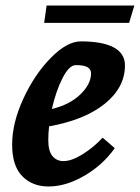

<svg xmlns="http://www.w3.org/2000/svg" viewBox="-20 -662 507 696"><path d="M24 -138Q24 -216 64.5 -304Q105 -392 164 -452Q223 -512 273 -512Q352 -512 392.5 -490Q433 -468 433 -425Q433 -345 360 -286Q287 -227 158 -204Q155 -179 155 -154Q155 -115 170 -96.5Q185 -78 210 -78Q240 -78 280.5 -103.5Q321 -129 352 -163L396 -125Q353 -64 286 -25Q219 14 156 14Q97 14 60.5 -23.5Q24 -61 24 -138ZM310 -396Q310 -411 297 -418.5Q284 -426 255 -426Q231 -426 207 -379.5Q183 -333 168 -267Q232 -282 271 -319.5Q310 -357 310 -396ZM149 -642H467L448 -579H140Z"/></svg>

Font: Andada Pro ExtraBold
Style: Italic
Weight: 800
Italic angle: -6.99998°
Designer: Carolina Giovagnoli
Foundry: Huerta Tipografica
Version: Version 3.005; ttfautohint (v1.8.4)